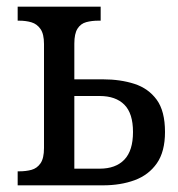

<svg xmlns="http://www.w3.org/2000/svg" viewBox="-20 -556 534 576"><path d="M33 0V-42H37Q58 -42 74.5 -46.5Q91 -51 101.5 -66Q112 -81 112 -112V-424Q112 -454 101.5 -469Q91 -484 74.5 -489Q58 -494 37 -494H33V-536H282V-494H275Q255 -494 238.5 -489.5Q222 -485 212.5 -470Q203 -455 203 -425V-318H289Q341 -318 383 -304.5Q425 -291 450 -257Q475 -223 475 -160Q475 -101 450.5 -66Q426 -31 384 -15.5Q342 0 289 0ZM203 -50H279Q327 -50 353 -77Q379 -104 379 -160Q379 -216 353 -242Q327 -268 279 -268H203Z"/></svg>

Font: Noto Serif SemiCondensed
Style: Regular
Weight: 400
Width: 4
Designer: Monotype Design Team
Foundry: Monotype Imaging Inc.
Version: Version 2.013